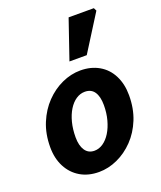

<svg xmlns="http://www.w3.org/2000/svg" viewBox="-146 -875 821 980"><g transform="rotate(-20 265.0 -385.5)"><path d="M222 12Q164 12 121 -13.5Q78 -39 54 -85Q30 -131 30 -192Q30 -264 54 -322Q78 -380 118 -421.5Q158 -463 207.5 -485.5Q257 -508 308 -508Q365 -508 408.5 -483Q452 -458 475.5 -411.5Q499 -365 499 -304Q499 -232 475.5 -174Q452 -116 412 -74.5Q372 -33 322.5 -10.5Q273 12 222 12ZM237 -98Q262 -98 284.5 -113.5Q307 -129 324 -156.5Q341 -184 351 -221Q361 -258 361 -301Q361 -347 344 -372.5Q327 -398 292 -398Q267 -398 244.5 -383Q222 -368 205 -340.5Q188 -313 178.5 -276Q169 -239 169 -195Q169 -150 186.5 -124Q204 -98 237 -98ZM272 -570 345 -783H482L490 -767L366 -570Z"/></g></svg>

Font: Source Sans 3
Style: Bold Italic
Weight: 700
Italic angle: -11°
Designer: Paul D. Hunt
Foundry: Adobe
Version: Version 3.052;hotconv 1.1.0;makeotfexe 2.6.0